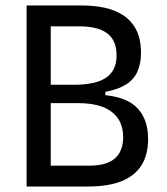

<svg xmlns="http://www.w3.org/2000/svg" viewBox="-20 -680 608 700"><path d="M77 0V-660H280Q322 -660 360.5 -652Q399 -644 429 -624.5Q459 -605 476.5 -571.5Q494 -538 494 -487Q494 -448 481 -419Q468 -390 439.5 -372Q411 -354 364 -345V-333Q445 -325 482.5 -284Q520 -243 520 -173Q520 -117 496.5 -78.5Q473 -40 424.5 -20Q376 0 300 0ZM165 -76H304Q369 -76 399 -102.5Q429 -129 429 -180Q429 -240 387.5 -272Q346 -304 265 -304H165ZM165 -371H249Q329 -371 367 -397Q405 -423 405 -478Q405 -532 371.5 -558Q338 -584 268 -584H165Z"/></svg>

Font: Bricolage Grotesque SemiCondensed
Style: Regular
Weight: 400
Width: 4
Designer: Mathieu Triay
Foundry: Atelier Triay
Version: Version 1.001;gftools[0.9.33.dev8+g029e19f]